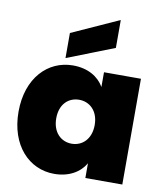

<svg xmlns="http://www.w3.org/2000/svg" viewBox="-92 -921 864 1003"><g transform="rotate(10 340.0 -419.0)"><path d="M217 -732V-599L467 -697V-845ZM263 -568C130 -568 24 -460 24 -281C24 -102 130 7 263 7C342 7 399 -28 428 -78V0H624V-561H428V-483C399 -533 343 -568 263 -568ZM326 -397C381 -397 428 -356 428 -281C428 -205 381 -164 326 -164C270 -164 224 -206 224 -281C224 -357 270 -397 326 -397Z"/></g></svg>

Font: Poppins STUK1
Style: Regular
Weight: 400
Designer: Jonny Pinhorn (original), Sammy Jo Hughes (modified version)
Foundry: Type Mafia
Version: Version 1.002;hotconv 1.0.109;makeotfexe 2.5.65596